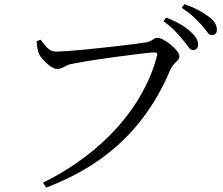

<svg xmlns="http://www.w3.org/2000/svg" viewBox="-20 -832 1040 897"><path d="M834.9 -645Q819.5 -664.5 797.9 -686.9Q776.4 -709.4 743.3 -732.9L756.1 -749.7Q795.3 -735.1 823.7 -718.1Q852.2 -701 870.8 -683.6Q889.8 -666.6 897.7 -652.3Q905.5 -638 905.5 -623.2Q905.5 -611.8 899.1 -604.8Q892.6 -597.8 881.5 -597.8Q870.8 -597.8 860.7 -612.1Q850.6 -626.5 834.9 -645ZM921.7 -715.2Q904.9 -733.8 884.5 -752.9Q864 -772.1 829.1 -795.8L841.6 -812.3Q880.3 -799.2 908.4 -783.9Q936.5 -768.5 955.4 -754.1Q975.9 -738.8 984.6 -723.6Q993.3 -708.5 993.3 -692.9Q993.3 -681.2 987.3 -674.6Q981.2 -667.9 970.3 -667.9Q957.5 -667.9 948.2 -682.1Q938.8 -696.2 921.7 -715.2ZM243.7 -590.9Q258 -590.9 290.8 -593.2Q323.6 -595.4 367.6 -599.6Q411.6 -603.8 458.5 -609Q505.3 -614.2 548.3 -619Q591.3 -623.8 622.8 -628.2Q654.4 -632.6 666 -634.8Q679.1 -637.6 686.7 -642.4Q694.2 -647.2 700.5 -651.3Q706.7 -655.4 714.8 -655.4Q726.3 -655.4 743.6 -646.3Q760.8 -637.2 777.9 -623.2Q794.9 -609.2 806.5 -594.5Q818.1 -579.9 818.1 -569.6Q818.1 -559.1 810.3 -550.6Q802.5 -542 792.5 -531.8Q782.6 -521.6 775.1 -504.8Q723 -380.1 643.9 -276.5Q564.8 -172.9 454.2 -92.4Q343.7 -12 195.8 44.4L181.1 21.6Q289 -32.2 376.7 -98.5Q464.3 -164.7 531.6 -240.7Q598.8 -316.7 644.5 -399.6Q690.1 -482.4 713.2 -570.1Q716.6 -582 712.6 -584.5Q708.7 -587 700.7 -587Q690.2 -587 661.9 -583.9Q633.6 -580.8 594.9 -575.9Q556.2 -570.9 513.8 -565.1Q471.4 -559.3 431.7 -553.4Q391.9 -547.5 361.2 -542.2Q330.5 -536.8 316.5 -533.6Q295.7 -529.6 279.5 -519.7Q263.3 -509.8 248.2 -509.8Q233.3 -509.8 214.9 -522.8Q196.5 -535.8 181.4 -552.7Q166.4 -569.7 161.4 -582.2Q157.2 -593.3 154.8 -606Q152.4 -618.7 151.1 -639.2L170.2 -646.6Q182.5 -628.6 199.9 -609.7Q217.3 -590.9 243.7 -590.9Z"/></svg>

Font: Early Summer Mincho VF
Style: Regular
Weight: 250
Designer: GuiWonder
Version: Version 1.002